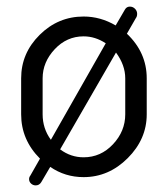

<svg xmlns="http://www.w3.org/2000/svg" viewBox="-20 -529 508 581"><path d="M233 -479Q284 -479 330 -452L358 -500Q363 -509 373 -509Q382 -509 388.5 -502.5Q395 -496 395 -487Q395 -479 391 -474L364 -427Q424 -370 424 -292V-183Q424 -108 366.5 -50.5Q309 7 233 7Q177 7 132 -24L105 22Q99 32 88 32Q80 32 74 26.5Q68 21 68 13Q68 7 72 2L101 -49Q44 -106 44 -183V-292Q44 -368 100 -423.5Q156 -479 233 -479ZM359 -183V-292Q359 -332 331 -370L162 -77Q194 -53 233 -53Q285 -53 322 -92.5Q359 -132 359 -183ZM109 -183Q109 -140 134 -106L300 -398Q268 -419 233 -419Q182 -419 145.5 -380Q109 -341 109 -292Z"/></svg>

Font: Dosis
Style: Book
Weight: 400
Designer: EdgarTolentino, PabloImpallari, IginoMarini
Foundry: EdgarTolentino, PabloImpallari, IginoMarini
Version: Version 1.007